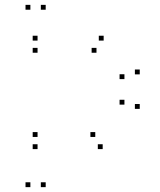

<svg xmlns="http://www.w3.org/2000/svg" viewBox="-20 -760 660 790"><path d="M168 10V-10H148V10ZM168 -720V-740H148V-720ZM105 -720V-740H85V-720ZM105 10V-10H85V10ZM402.5 -146.5V-166.5H382.5V-146.5ZM555 -312V-332H535V-312ZM555 -454V-474H535V-454ZM406.5 -593V-613H386.5V-593ZM134.5 -593V-613H114.5V-593ZM134.5 -543V-563H114.5V-543ZM377 -543V-563H357V-543ZM492 -434.5V-454.5H472V-434.5ZM492 -329.5V-349.5H472V-329.5ZM372 -196.5V-216.5H352V-196.5ZM134.5 -196.5V-216.5H114.5V-196.5ZM134.5 -146.5V-166.5H114.5V-146.5Z"/></svg>

Font: Monaspace Krypton Dots Var
Style: Regular
Weight: 400
Designer: Riley Cran and the Lettermatic Team
Version: Version 1.100 (Monaspace Krypton Dots)